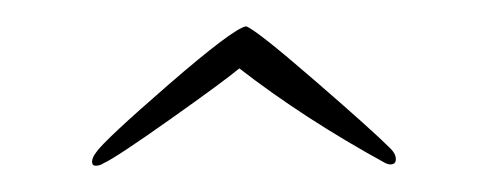

<svg xmlns="http://www.w3.org/2000/svg" viewBox="-20 -579 374 146"><path d="M273 -455Q211 -489 162 -527Q150 -517 109 -488Q68 -459 59 -455Q56 -453 53 -453Q51 -453 50.5 -454Q50 -455 50 -456Q50 -459 53 -463Q59 -472 108 -514.5Q157 -557 167 -559Q174 -557 218.5 -518.5Q263 -480 277 -466Q279 -464 280 -462Q281 -460 281 -458Q281 -454 277 -454Q275 -454 273 -455Z"/></svg>

Font: Bilbo Swash Caps
Style: Regular
Weight: 400
Designer: Robert E. Leuschke
Foundry: Robert E. Leuschke
Version: Version 1.003